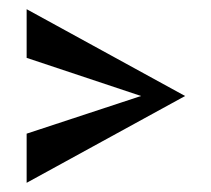

<svg xmlns="http://www.w3.org/2000/svg" viewBox="-20 -447 460 418"><path d="M38 -427 383 -238 38 -49V-156L287 -238L38 -321Z"/></svg>

Font: Darker Grotesque Black
Style: Regular
Weight: 900
Designer: Gabriel Lam
Foundry: TypeRant
Version: Version 1.000;gftools[0.9.28]